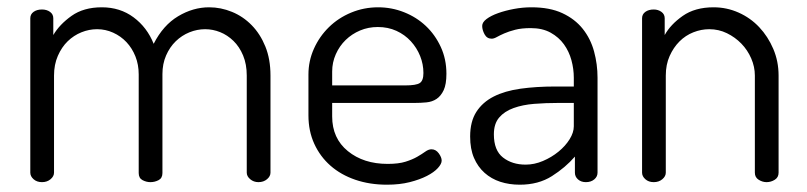

<svg xmlns="http://www.w3.org/2000/svg" viewBox="-20 -499 2212 526"><path d="M360 -295Q360 -322 351 -344.5Q342 -367 326.5 -383.5Q311 -400 290 -409.5Q269 -419 246 -419Q224 -419 203 -410.5Q182 -402 165.5 -386Q149 -370 138.5 -346Q128 -322 128 -292V-26Q128 -16 118.5 -8Q109 0 95 0Q81 0 72 -8Q63 -16 63 -26V-449Q63 -460 72 -466.5Q81 -473 95 -473Q108 -473 117 -466.5Q126 -460 126 -449V-403Q143 -432 176 -455.5Q209 -479 259 -479Q309 -479 346 -451.5Q383 -424 401 -379Q427 -430 468 -454.5Q509 -479 553 -479Q585 -479 615.5 -466.5Q646 -454 669.5 -430Q693 -406 707 -371.5Q721 -337 721 -292V-26Q721 -16 711.5 -8Q702 0 688 0Q675 0 665.5 -8Q656 -16 656 -26V-292Q656 -323 646 -347Q636 -371 619.5 -387Q603 -403 583 -411Q563 -419 542 -419Q520 -419 499 -410.5Q478 -402 461.5 -386Q445 -370 435 -347Q425 -324 425 -296V-25Q425 -11 414.5 -5.5Q404 0 392 0Q381 0 370.5 -5.5Q360 -11 360 -25Z M1016 -479Q1053 -479 1087 -465.5Q1121 -452 1146.5 -428Q1172 -404 1187.5 -370.5Q1203 -337 1203 -297Q1203 -268 1195.5 -252Q1188 -236 1176 -228Q1164 -220 1148 -218.5Q1132 -217 1116 -217H890V-180Q890 -120 933 -85Q976 -50 1042 -50Q1072 -50 1091 -56Q1110 -62 1123 -69.5Q1136 -77 1145 -83.5Q1154 -90 1162 -90Q1174 -90 1182 -79Q1190 -68 1190 -59Q1190 -50 1179.5 -38.5Q1169 -27 1149.5 -17Q1130 -7 1102.5 0Q1075 7 1040 7Q993 7 953.5 -6.5Q914 -20 885.5 -45Q857 -70 841 -105Q825 -140 825 -183V-295Q825 -332 840 -365.5Q855 -399 881 -424.5Q907 -450 942 -464.5Q977 -479 1016 -479ZM1090 -265Q1120 -265 1130 -271.5Q1140 -278 1140 -299Q1140 -323 1131 -345.5Q1122 -368 1105.5 -386Q1089 -404 1066 -414.5Q1043 -425 1015 -425Q989 -425 966.5 -415.5Q944 -406 927 -389.5Q910 -373 900 -350.5Q890 -328 890 -303V-265Z M1436 -479Q1486 -479 1520.5 -463Q1555 -447 1576.5 -420Q1598 -393 1607.5 -358Q1617 -323 1617 -286V-26Q1617 -15 1608 -7.5Q1599 0 1585 0Q1572 0 1563.5 -7.5Q1555 -15 1555 -26V-70Q1529 -40 1492 -16.5Q1455 7 1404 7Q1375 7 1350.5 -1Q1326 -9 1307.5 -25.5Q1289 -42 1278.5 -66.5Q1268 -91 1268 -125Q1268 -166 1285 -192.5Q1302 -219 1332.5 -234.5Q1363 -250 1406 -256Q1449 -262 1501 -262H1552V-286Q1552 -310 1545.5 -334Q1539 -358 1525 -377.5Q1511 -397 1488.5 -409.5Q1466 -422 1434 -422Q1409 -422 1391.5 -417.5Q1374 -413 1361.5 -407.5Q1349 -402 1341 -397.5Q1333 -393 1327 -393Q1314 -393 1307.5 -405Q1301 -417 1301 -428Q1301 -438 1313 -447Q1325 -456 1344.5 -463Q1364 -470 1388 -474.5Q1412 -479 1436 -479ZM1552 -217H1510Q1475 -217 1443.5 -214.5Q1412 -212 1387 -203Q1362 -194 1347.5 -177Q1333 -160 1333 -131Q1333 -87 1358 -67.5Q1383 -48 1420 -48Q1444 -48 1467.5 -58Q1491 -68 1510 -83.5Q1529 -99 1540.5 -117.5Q1552 -136 1552 -153Z M1804 -26Q1804 -16 1794.5 -8Q1785 0 1771 0Q1757 0 1748 -8Q1739 -16 1739 -26V-449Q1739 -460 1748 -466.5Q1757 -473 1771 -473Q1783 -473 1792 -466.5Q1801 -460 1801 -449V-403Q1817 -432 1850.5 -455.5Q1884 -479 1935 -479Q1971 -479 2003.5 -464.5Q2036 -450 2060 -424.5Q2084 -399 2098.5 -365Q2113 -331 2113 -292V-26Q2113 -13 2102.5 -6.5Q2092 0 2080 0Q2069 0 2058.5 -6.5Q2048 -13 2048 -26V-292Q2048 -316 2038 -339Q2028 -362 2011 -379.5Q1994 -397 1971.5 -408Q1949 -419 1923 -419Q1901 -419 1879.5 -410.5Q1858 -402 1841.5 -385.5Q1825 -369 1814.5 -345.5Q1804 -322 1804 -292Z"/></svg>

Font: Dosis
Style: Book
Weight: 400
Designer: EdgarTolentino, PabloImpallari, IginoMarini
Foundry: EdgarTolentino, PabloImpallari, IginoMarini
Version: Version 1.007